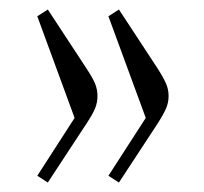

<svg xmlns="http://www.w3.org/2000/svg" viewBox="-20 -432 428 402"><path d="M58.1 -64 136.2 -185.1 58.1 -397.9 80.1 -412.1 160.2 -290Q173.8 -269.5 179 -257.1Q184.1 -244.6 184.1 -231Q184.1 -217.3 179 -204.8Q173.8 -192.4 160.2 -171.9L80.1 -49.8ZM207 -64 285.2 -185.1 207 -397.9 229 -412.1 309.1 -290Q322.3 -269.5 327.6 -257.1Q333 -244.6 333 -231Q333 -217.3 327.6 -204.8Q322.3 -192.4 309.1 -171.9L229 -49.8Z"/></svg>

Font: Dihjauti S
Style: Regular
Weight: 400
Designer: T. Christopher White
Version: Version 3.0.0